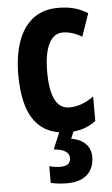

<svg xmlns="http://www.w3.org/2000/svg" viewBox="-56 -595 510 872"><g transform="rotate(-5 199.5 -158.5)"><path d="M241.2 9.8Q138.2 9.8 87.2 -59.1Q36.1 -127.9 36.1 -271Q36.1 -354 58.1 -418.7Q80.1 -483.4 126 -520.3Q171.9 -557.1 243.2 -557.1Q283.7 -557.1 316.2 -548.1Q348.6 -539.1 377 -521L340.8 -417Q296.4 -443.8 252.9 -443.8Q212.9 -443.8 190.4 -399.7Q168 -355.5 168 -271Q168 -102.1 254.9 -102.1Q310.5 -102.1 366.2 -142.1V-30.8Q339.8 -9.8 307.4 0Q274.9 9.8 241.2 9.8ZM338.4 129.9Q338.4 181.6 306.4 210.9Q274.4 240.2 214.4 240.2Q192.4 240.2 173.8 237.8Q155.3 235.4 140.1 231.9V155.8Q153.8 159.7 166.5 161.4Q179.2 163.1 190.4 163.1Q237.3 163.1 237.3 127Q237.3 106.9 218.8 95.5Q200.2 84 167 82L201.2 0H267.1L250 40Q292 47.4 315.2 70.6Q338.4 93.8 338.4 129.9Z"/></g></svg>

Font: Open Sans Condensed
Style: Bold
Weight: 700
Width: 3
Designer: Monotype Design Team
Foundry: Monotype Imaging Inc.
Version: Version 3.003; ttfautohint (v1.8.4)